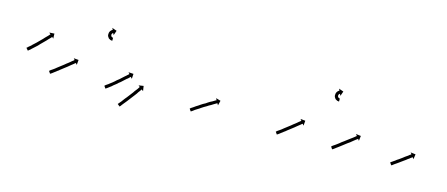

<svg xmlns="http://www.w3.org/2000/svg" viewBox="-38 -832 2836 1217"><g transform="rotate(15 1379.5 -223.0)"><path d="M95 -197Q97 -198 99 -200Q102 -203 105 -206Q109 -209 114 -213Q118 -217 124 -222H123Q129 -227 134 -232Q140 -237 146 -243Q151 -248 157 -254Q163 -260 169 -266Q174 -271 180 -277Q185 -282 190 -288Q195 -293 199 -297Q203 -302 207 -305Q210 -309 213 -312Q215 -314 217 -316Q217 -317 218 -317L208 -326L241 -328L242 -295L233 -304Q232 -303 231 -302Q230 -301 228 -298Q225 -295 222 -292Q218 -288 214 -284Q209 -279 205 -274Q200 -269 194 -263Q189 -257 183 -252Q177 -246 171 -240Q165 -234 160 -228Q154 -223 148 -217Q142 -212 137 -207Q132 -202 127 -198Q123 -194 119 -190Q115 -187 112 -185Q109 -183 108 -181Q107 -180 106 -180L93 -195Q94 -196 95 -197Z M271 -92Q272 -94 275 -96Q278 -98 282 -101Q286 -104 291 -107Q296 -111 302 -115Q307 -120 313 -124Q320 -129 326 -134Q332 -139 339 -144Q345 -149 352 -154Q358 -159 364 -164Q370 -169 376 -173Q382 -177 387 -182Q391 -185 395 -189Q399 -192 402 -194Q405 -196 406 -198Q407 -198 408 -199L400 -209L432 -206L429 -173L421 -183Q420 -183 419 -182Q417 -181 415 -179Q412 -176 408 -173Q404 -170 399 -166Q394 -162 389 -158Q383 -153 377 -148Q371 -143 364 -138Q358 -133 351 -128Q345 -123 338 -118Q332 -113 326 -108Q319 -104 314 -99Q308 -95 303 -91Q298 -88 294 -84Q290 -82 287 -79Q284 -77 282 -76Q281 -75 280 -75L269 -91Q270 -92 271 -92ZM606 -379Q606 -379 606 -379Q606 -379 606 -379Q606 -379 606 -379Q606 -379 606 -379Q605 -379 603 -379Q603 -379 603 -379Q603 -379 603 -379Q603 -379 603 -379Q603 -379 603 -379Q601 -379 599 -380Q599 -380 598.5 -380Q598 -380 598 -380Q598 -380 598 -380Q598 -380 598 -380Q595 -380 593 -381Q593 -381 593 -381.5Q593 -382 593 -382Q592 -382 592 -382Q592 -382 592 -382Q589 -383 587 -385Q587 -385 586.5 -385Q586 -385 586 -385Q586 -385 586 -385Q586 -385 586 -385Q583 -388 580 -390Q580 -390 580 -390.5Q580 -391 580 -391Q580 -391 580 -391Q580 -391 580 -391Q578 -394 576 -397Q576 -397 575.5 -397.5Q575 -398 575 -398Q575 -398 575 -398Q575 -398 575 -398Q573 -402 572 -406Q572 -406 572 -406Q572 -406 572 -406Q572 -406 572 -406.5Q572 -407 572 -407Q572 -411 572 -415Q572 -415 572 -415Q572 -415 572 -415Q572 -415 572 -415Q572 -415 572 -415Q572 -419 573 -423Q573 -423 573 -423Q573 -423 573 -424Q573 -424 573 -424Q573 -424 573 -424Q574 -427 576 -431Q576 -431 576 -431Q576 -431 576 -431Q576 -431 576 -431Q576 -431 576 -431Q578 -434 580 -437Q580 -437 580 -437Q580 -437 580 -437Q580 -437 580 -437Q580 -437 580 -437Q582 -439 584 -441Q584 -441 584 -441Q584 -441 584 -441Q584 -441 584.5 -441.5Q585 -442 585 -442Q586 -443 588 -444Q588 -444 588 -444Q588 -444 588 -444Q588 -444 588 -444Q588 -444 588 -444Q590 -445 591 -446Q591 -446 591 -446Q591 -446 591 -446Q591 -446 591 -446Q591 -446 591 -446Q591 -446 592 -446L586 -458L617 -447L606 -416L600 -428Q600 -428 600 -428Q600 -428 600 -428Q600 -428 600 -428Q600 -428 600 -428Q600 -428 600 -428Q599 -428 599 -427Q599 -427 599 -427Q599 -427 599 -427Q599 -427 599 -427Q599 -427 599 -427Q598 -427 597 -426Q597 -426 597 -426Q597 -426 597 -426Q597 -426 597 -426Q597 -426 597 -426Q596 -425 595 -424Q595 -424 595 -424Q595 -424 595 -424Q595 -424 595 -424Q595 -424 595 -424Q594 -423 593 -421Q593 -421 593 -421Q593 -421 593 -421Q593 -422 593.5 -422Q594 -422 594 -422Q593 -420 592 -418Q592 -418 592 -418Q592 -418 592 -418Q592 -418 592 -418.5Q592 -419 592 -419Q592 -416 591 -414Q591 -414 591 -414Q591 -414 591 -414Q592 -415 592 -415Q592 -415 592 -415Q592 -413 592 -410Q592 -410 592 -410Q592 -410 592 -411Q592 -411 592 -411Q592 -411 592 -411Q592 -409 593 -407Q593 -407 593 -407Q593 -407 593 -407Q593 -407 593 -407Q593 -407 593 -407Q594 -405 596 -403Q596 -403 595.5 -403.5Q595 -404 595 -404Q595 -404 595 -404Q595 -404 595 -404Q597 -402 598 -401Q598 -401 598 -401Q598 -401 598 -401Q598 -401 598 -401.5Q598 -402 598 -402Q599 -401 601 -400Q601 -400 601 -400Q601 -400 601 -400Q601 -400 600.5 -400Q600 -400 600 -400Q602 -399 603 -399Q603 -399 603 -399Q603 -399 603 -399Q603 -399 603 -399Q603 -399 603 -399Q604 -399 605 -399Q605 -399 605 -399Q605 -399 605 -399Q605 -399 605 -399Q605 -399 605 -399Q606 -399 607 -399Q607 -399 607 -399Q607 -399 607 -399Q606 -399 606 -399Q606 -399 606 -399Q607 -399 607 -398V-379Q607 -379 606 -379Z M634 -92Q636 -94 638 -96Q641 -98 645 -101Q649 -104 654 -107Q654 -107 654 -107Q654 -107 654 -107Q654 -107 654 -107Q654 -107 654 -107Q659 -111 664 -115Q664 -115 664 -115Q664 -115 664 -115Q664 -115 664 -115Q664 -115 664 -115Q670 -120 676 -124Q682 -129 688 -134Q694 -139 700 -145Q707 -150 713 -155Q719 -161 725 -166Q730 -171 736 -176Q741 -180 746 -185Q748 -186 750 -188Q752 -190 754 -192Q758 -195 761 -198Q763 -200 765 -202Q766 -202 767 -203L758 -213L791 -211L789 -178L780 -188Q779 -187 778 -187Q777 -185 774 -183Q771 -180 768 -177Q766 -175 763.5 -173Q761 -171 759 -170Q754 -165 749 -161Q744 -156 738 -151Q732 -145 726 -140Q720 -135 713 -130V-129Q707 -124 701 -119Q694 -114 688 -109Q682 -104 677 -99Q677 -99 677 -99Q677 -99 677 -99Q677 -99 677 -99Q677 -99 677 -99Q671 -95 666 -91Q666 -91 666 -91Q666 -91 666 -91Q666 -91 666 -91Q666 -91 666 -91Q661 -88 657 -84Q653 -82 650 -79Q647 -77 645 -76Q644 -75 643 -75L632 -91Q633 -92 634 -92ZM746 -3Q747 -4 749 -7Q752 -10 755 -14Q758 -18 762 -22Q766 -28 770 -33Q774 -39 779 -45Q784 -51 789 -57Q794 -64 799 -70Q804 -77 809 -83Q814 -90 819 -96Q823 -102 827 -108Q832 -113 835 -118Q835 -118 835 -118Q835 -118 835 -118Q835 -118 835 -118Q835 -118 835 -118Q839 -123 842 -127Q844 -131 847 -135Q849 -137 850 -139Q851 -140 851 -141L841 -149L873 -154L878 -121L867 -129Q867 -128 866 -128Q865 -126 863 -123Q861 -120 858 -116Q855 -112 851 -107Q851 -107 851 -107Q851 -107 851 -107Q851 -107 851 -107Q851 -107 851 -107Q848 -102 844 -96Q839 -90 835 -84Q830 -78 825 -71Q820 -65 815 -58Q810 -51 805 -45Q800 -39 795 -32Q790 -26 786 -21Q781 -15 777 -10Q774 -5 770 -1Q767 3 765 6Q763 8 761 10Q761 11 760 12L744 -1Q745 -2 746 -3Z M1194 -92Q1196 -94 1198 -96Q1202 -98 1206 -101Q1210 -104 1215 -107Q1220 -111 1226 -115Q1232 -119 1239 -123Q1246 -127 1252 -132Q1259 -136 1266 -141Q1274 -145 1281 -149Q1288 -154 1294 -158Q1301 -162 1307 -166Q1313 -169 1319 -172Q1324 -175 1329 -178Q1333 -181 1337 -183Q1339 -184 1342 -185Q1343 -186 1343 -186L1337 -198L1368 -189L1360 -157L1353 -169Q1352 -168 1351 -168Q1349 -167 1346 -165Q1343 -163 1339 -161Q1334 -158 1329 -155Q1324 -152 1318 -148Q1311 -145 1305 -141Q1298 -137 1291 -132Q1284 -128 1277 -124Q1270 -119 1263 -115Q1256 -111 1250 -106Q1243 -102 1237 -98Q1232 -94 1226 -91Q1221 -87 1217 -84Q1213 -82 1210 -79Q1207 -77 1205 -76Q1204 -75 1203 -75L1192 -91Q1193 -92 1194 -92Z M1759 -92Q1760 -94 1763 -96Q1766 -98 1770 -101Q1774 -104 1779 -107Q1784 -111 1790 -115Q1795 -120 1801 -124Q1808 -129 1814 -134Q1820 -139 1827 -144Q1833 -149 1840 -154Q1846 -159 1852 -164Q1858 -169 1864 -173Q1870 -177 1875 -182Q1879 -185 1883 -189Q1887 -192 1890 -194Q1893 -196 1894 -198Q1895 -198 1896 -199L1888 -209L1920 -206L1917 -173L1909 -183Q1908 -183 1907 -182Q1905 -181 1903 -179Q1900 -176 1896 -173Q1892 -170 1887 -166Q1882 -162 1877 -158Q1871 -153 1865 -148Q1859 -143 1852 -138Q1846 -133 1839 -128Q1833 -123 1826 -118Q1820 -113 1814 -108Q1807 -104 1802 -99Q1796 -95 1791 -91Q1786 -88 1782 -84Q1778 -82 1775 -79Q1772 -77 1770 -76Q1769 -75 1768 -75L1757 -91Q1758 -92 1759 -92ZM2094 -379Q2094 -379 2094 -379Q2094 -379 2094 -379Q2094 -379 2094 -379Q2094 -379 2094 -379Q2093 -379 2091 -379Q2091 -379 2091 -379Q2091 -379 2091 -379Q2091 -379 2091 -379Q2091 -379 2091 -379Q2089 -379 2087 -380Q2087 -380 2086.5 -380Q2086 -380 2086 -380Q2086 -380 2086 -380Q2086 -380 2086 -380Q2083 -380 2081 -381Q2081 -381 2081 -381.5Q2081 -382 2081 -382Q2080 -382 2080 -382Q2080 -382 2080 -382Q2077 -383 2075 -385Q2075 -385 2074.5 -385Q2074 -385 2074 -385Q2074 -385 2074 -385Q2074 -385 2074 -385Q2071 -388 2068 -390Q2068 -390 2068 -390.5Q2068 -391 2068 -391Q2068 -391 2068 -391Q2068 -391 2068 -391Q2066 -394 2064 -397Q2064 -397 2063.5 -397.5Q2063 -398 2063 -398Q2063 -398 2063 -398Q2063 -398 2063 -398Q2061 -402 2060 -406Q2060 -406 2060 -406Q2060 -406 2060 -406Q2060 -406 2060 -406.5Q2060 -407 2060 -407Q2060 -411 2060 -415Q2060 -415 2060 -415Q2060 -415 2060 -415Q2060 -415 2060 -415Q2060 -415 2060 -415Q2060 -419 2061 -423Q2061 -423 2061 -423Q2061 -423 2061 -424Q2061 -424 2061 -424Q2061 -424 2061 -424Q2062 -427 2064 -431Q2064 -431 2064 -431Q2064 -431 2064 -431Q2064 -431 2064 -431Q2064 -431 2064 -431Q2066 -434 2068 -437Q2068 -437 2068 -437Q2068 -437 2068 -437Q2068 -437 2068 -437Q2068 -437 2068 -437Q2070 -439 2072 -441Q2072 -441 2072 -441Q2072 -441 2072 -441Q2072 -441 2072.5 -441.5Q2073 -442 2073 -442Q2074 -443 2076 -444Q2076 -444 2076 -444Q2076 -444 2076 -444Q2076 -444 2076 -444Q2076 -444 2076 -444Q2078 -445 2079 -446Q2079 -446 2079 -446Q2079 -446 2079 -446Q2079 -446 2079 -446Q2079 -446 2079 -446Q2079 -446 2080 -446L2074 -458L2105 -447L2094 -416L2088 -428Q2088 -428 2088 -428Q2088 -428 2088 -428Q2088 -428 2088 -428Q2088 -428 2088 -428Q2088 -428 2088 -428Q2087 -428 2087 -427Q2087 -427 2087 -427Q2087 -427 2087 -427Q2087 -427 2087 -427Q2087 -427 2087 -427Q2086 -427 2085 -426Q2085 -426 2085 -426Q2085 -426 2085 -426Q2085 -426 2085 -426Q2085 -426 2085 -426Q2084 -425 2083 -424Q2083 -424 2083 -424Q2083 -424 2083 -424Q2083 -424 2083 -424Q2083 -424 2083 -424Q2082 -423 2081 -421Q2081 -421 2081 -421Q2081 -421 2081 -421Q2081 -422 2081.5 -422Q2082 -422 2082 -422Q2081 -420 2080 -418Q2080 -418 2080 -418Q2080 -418 2080 -418Q2080 -418 2080 -418.5Q2080 -419 2080 -419Q2080 -416 2079 -414Q2079 -414 2079 -414Q2079 -414 2079 -414Q2080 -415 2080 -415Q2080 -415 2080 -415Q2080 -413 2080 -410Q2080 -410 2080 -410Q2080 -410 2080 -411Q2080 -411 2080 -411Q2080 -411 2080 -411Q2080 -409 2081 -407Q2081 -407 2081 -407Q2081 -407 2081 -407Q2081 -407 2081 -407Q2081 -407 2081 -407Q2082 -405 2084 -403Q2084 -403 2083.5 -403.5Q2083 -404 2083 -404Q2083 -404 2083 -404Q2083 -404 2083 -404Q2085 -402 2086 -401Q2086 -401 2086 -401Q2086 -401 2086 -401Q2086 -401 2086 -401.5Q2086 -402 2086 -402Q2087 -401 2089 -400Q2089 -400 2089 -400Q2089 -400 2089 -400Q2089 -400 2088.5 -400Q2088 -400 2088 -400Q2090 -399 2091 -399Q2091 -399 2091 -399Q2091 -399 2091 -399Q2091 -399 2091 -399Q2091 -399 2091 -399Q2092 -399 2093 -399Q2093 -399 2093 -399Q2093 -399 2093 -399Q2093 -399 2093 -399Q2093 -399 2093 -399Q2094 -399 2095 -399Q2095 -399 2095 -399Q2095 -399 2095 -399Q2094 -399 2094 -399Q2094 -399 2094 -399Q2095 -399 2095 -398V-379Q2095 -379 2094 -379Z M2122 -92Q2123 -94 2126 -96Q2129 -98 2133 -101Q2137 -104 2142 -107Q2147 -111 2153 -115Q2159 -119 2165 -124Q2171 -129 2177 -134Q2184 -139 2191 -144Q2197 -148 2204 -154Q2210 -158 2216 -163Q2222 -168 2228 -172Q2234 -177 2239 -180Q2243 -184 2248 -187Q2251 -190 2255 -193Q2257 -195 2259 -196Q2260 -197 2261 -197L2252 -208L2285 -204L2281 -171L2273 -182Q2272 -181 2271 -180Q2269 -179 2267 -177Q2264 -174 2260 -172Q2256 -168 2251 -165Q2246 -161 2240 -156Q2235 -152 2229 -147Q2222 -142 2216 -138Q2209 -133 2203 -128Q2196 -123 2190 -118Q2183 -113 2177 -108Q2170 -103 2165 -99Q2159 -95 2154 -91Q2149 -88 2145 -84Q2141 -82 2138 -79Q2135 -77 2133 -76Q2132 -75 2131 -75L2120 -91Q2121 -92 2122 -92Z M2509 -91Q2511 -92 2513 -94Q2515 -95 2519 -98Q2523 -101 2526 -103Q2531 -106 2535 -109Q2540 -113 2545 -117Q2551 -120 2556 -124Q2561 -128 2567 -132Q2572 -136 2578 -140Q2583 -144 2588 -148Q2593 -151 2598 -155Q2603 -158 2607 -161Q2611 -164 2614 -167Q2618 -169 2620 -171Q2622 -173 2624 -174Q2624 -174 2625 -175L2617 -185L2650 -181L2645 -148L2637 -159Q2637 -158 2636 -158Q2634 -156 2632 -155Q2629 -153 2626 -151Q2623 -148 2619 -145Q2615 -142 2610 -139Q2605 -135 2600 -131Q2595 -128 2590 -124Q2584 -120 2579 -116Q2573 -112 2568 -108Q2562 -104 2557 -100Q2552 -97 2547 -93Q2542 -90 2538 -87Q2535 -84 2530 -81Q2527 -79 2525 -77Q2522 -76 2521 -75Q2520 -74 2519 -74L2508 -90Q2509 -90 2509 -91Z"/></g></svg>

Font: FRB American Cursive Just Arrows
Style: Italic
Weight: 400
Italic angle: -25°
Version: Version 2.0;Modular Font Editor K font №1